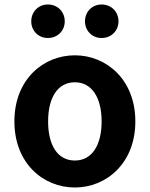

<svg xmlns="http://www.w3.org/2000/svg" viewBox="-20 -820 666 854"><path d="M313 14C453 14 582 -94 582 -280C582 -466 453 -574 313 -574C172 -574 44 -466 44 -280C44 -94 172 14 313 14ZM313 -106C236 -106 194 -174 194 -280C194 -385 236 -454 313 -454C389 -454 432 -385 432 -280C432 -174 389 -106 313 -106ZM193 -651C237 -651 268 -684 268 -725C268 -767 237 -800 193 -800C150 -800 119 -767 119 -725C119 -684 150 -651 193 -651ZM432 -651C476 -651 507 -684 507 -725C507 -767 476 -800 432 -800C389 -800 358 -767 358 -725C358 -684 389 -651 432 -651Z"/></svg>

Font: Noto Sans JP
Style: Bold
Weight: 700
Designer: Ryoko NISHIZUKA 西塚涼子 (kana, bopomofo & ideographs); Paul D. Hunt (Latin, Greek & Cyrillic); Sandoll Communications 산돌커뮤니
Foundry: Adobe
Version: Version 2.004;hotconv 1.0.118;makeotfexe 2.5.65603